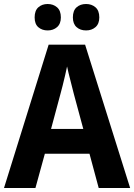

<svg xmlns="http://www.w3.org/2000/svg" viewBox="-20 -939 670 959"><path d="M473 0 427 -171H204L157 0H0L223 -716H405L630 0ZM349 -469Q342 -498 331.5 -538Q321 -578 315 -607Q311 -588 305 -561.5Q299 -535 292.5 -510Q286 -485 282 -470L235 -295H396ZM153 -852Q153 -886 171.5 -902.5Q190 -919 218 -919Q246 -919 265 -902.5Q284 -886 284 -852Q284 -820 265 -803.5Q246 -787 218 -787Q190 -787 171.5 -803Q153 -819 153 -852ZM344 -852Q344 -886 362.5 -902.5Q381 -919 410 -919Q438 -919 457 -902.5Q476 -886 476 -852Q476 -820 457 -803.5Q438 -787 410 -787Q381 -787 362.5 -803.5Q344 -820 344 -852Z"/></svg>

Font: Noto Sans Armenian SemiCondensed
Style: Bold
Weight: 700
Width: 4
Designer: Monotype Design Team
Foundry: Monotype Imaging Inc.
Version: Version 2.008; ttfautohint (v1.8.4.7-5d5b)